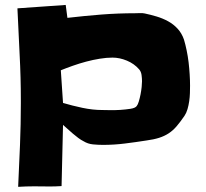

<svg xmlns="http://www.w3.org/2000/svg" viewBox="-20 -676 826 769"><path d="M741.2 -333Q741.2 -319.3 740.7 -303.2Q740.2 -287.1 737.8 -270.5Q735.4 -253.9 731 -238.8Q726.6 -223.6 718.8 -211.9Q702.1 -187.5 687.5 -170.4Q672.9 -153.3 655.8 -142.1Q638.7 -130.9 617.2 -124Q595.7 -117.2 566.4 -113.3Q522.5 -106.4 479.5 -101.1Q436.5 -95.7 392.6 -95.7Q373 -95.7 352.5 -97.7Q332 -99.6 314.5 -110.4Q304.7 -115.2 293.5 -123.5Q282.2 -131.8 271.5 -141.1Q260.7 -150.4 250.5 -159.7Q240.2 -168.9 232.4 -175.8L226.6 69.3Q199.2 71.3 171.9 70.8Q144.5 70.3 116.2 70.3Q99.6 70.3 84.5 70.8Q69.3 71.3 52.7 72.3Q56.6 -11.7 60.1 -95.2Q63.5 -178.7 63.5 -261.7V-273.4Q63.5 -366.2 58.6 -458Q53.7 -549.8 49.8 -642.6Q98.6 -646.5 146.5 -649.4Q194.3 -652.3 243.2 -656.2L250 -604.5Q317.4 -612.3 385.3 -617.7Q453.1 -623 521.5 -623Q530.3 -623 540.5 -623.5Q550.8 -624 559.6 -622.1Q583 -617.2 607.4 -609.9Q631.8 -602.5 653.3 -590.8Q674.8 -579.1 691.4 -561Q708 -543 716.8 -517.6Q722.7 -498 727.5 -474.6Q732.4 -451.2 735.4 -426.3Q738.3 -401.4 739.7 -377.4Q741.2 -353.5 741.2 -333ZM548.8 -350.6Q548.8 -362.3 546.9 -376Q544.9 -389.6 537.1 -398.4Q517.6 -420.9 488.3 -433.1Q459 -445.3 430.7 -445.3Q407.2 -445.3 379.9 -440.9Q352.5 -436.5 325.2 -429.2Q297.9 -421.9 271.5 -412.6Q245.1 -403.3 223.6 -394.5L232.4 -263.7Q268.6 -252.9 310.1 -244.1Q351.6 -235.4 388.7 -235.4Q398.4 -235.4 418.9 -234.9Q439.5 -234.4 461.4 -235.8Q483.4 -237.3 502.4 -240.2Q521.5 -243.2 527.3 -251Q532.2 -256.8 536.1 -270Q540 -283.2 543 -298.3Q545.9 -313.5 547.4 -327.6Q548.8 -341.8 548.8 -350.6Z"/></svg>

Font: Slackey
Style: Regular
Weight: 400
Designer: Squid
Foundry: Font Diner, Inc DBA Sideshow
Version: Version 1.000